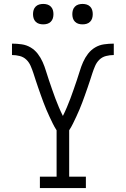

<svg xmlns="http://www.w3.org/2000/svg" viewBox="-20 -957 640 977"><path d="M183 0V-58H268V-294Q257 -311 248.5 -328.5Q240 -346 231.5 -364Q223 -382 215.5 -400Q208 -418 201 -436.5Q194 -455 187.5 -473.5Q181 -492 174.5 -510.5Q168 -529 162 -547.5Q156 -566 150 -584.5Q144 -603 136 -621.5Q128 -640 114 -653.5Q100 -667 80.5 -672Q61 -677 41 -677V-735Q66 -735 90.5 -731.5Q115 -728 136 -715.5Q157 -703 172 -683.5Q187 -664 197 -641.5Q207 -619 214 -595.5Q221 -572 229 -549Q237 -526 245 -502.5Q253 -479 261.5 -456.5Q270 -434 279.5 -411.5Q289 -389 300 -367Q311 -389 320.5 -411.5Q330 -434 338.5 -456.5Q347 -479 355 -502.5Q363 -526 371 -549Q379 -572 386 -595.5Q393 -619 403 -641.5Q413 -664 428 -683.5Q443 -703 464 -715.5Q485 -728 509.5 -731.5Q534 -735 559 -735V-677Q539 -677 519.5 -672Q500 -667 486 -653.5Q472 -640 464 -621.5Q456 -603 450 -584.5Q444 -566 438 -547.5Q432 -529 425.5 -510.5Q419 -492 412.5 -473.5Q406 -455 399 -436.5Q392 -418 384.5 -400Q377 -382 368.5 -364Q360 -346 351.5 -328.5Q343 -311 332 -294V-58H417V0ZM400 -833Q389 -833 379 -836Q369 -839 361.5 -846.5Q354 -854 351 -864Q348 -874 348 -885Q348 -896 351 -906Q354 -916 361.5 -923.5Q369 -931 379 -934Q389 -937 400 -937Q411 -937 421 -934Q431 -931 438.5 -923.5Q446 -916 449 -906Q452 -896 452 -885Q452 -874 449 -864Q446 -854 438.5 -846.5Q431 -839 421 -836Q411 -833 400 -833ZM200 -833Q189 -833 179 -836Q169 -839 161.5 -846.5Q154 -854 151 -864Q148 -874 148 -885Q148 -896 151 -906Q154 -916 161.5 -923.5Q169 -931 179 -934Q189 -937 200 -937Q211 -937 221 -934Q231 -931 238.5 -923.5Q246 -916 249 -906Q252 -896 252 -885Q252 -874 249 -864Q246 -854 238.5 -846.5Q231 -839 221 -836Q211 -833 200 -833Z"/></svg>

Font: Iosevka Curly Slab LtEx
Style: Regular
Weight: 300
Width: 7
Monospace: yes
Designer: Belleve Invis
Foundry: Belleve Invis
Version: Version 11.1.0; ttfautohint (v1.8.3)